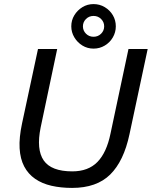

<svg xmlns="http://www.w3.org/2000/svg" viewBox="-20 -908 743 940"><path d="M438 -670Q408 -670 383.5 -685Q359 -700 344 -725Q329 -750 329 -779Q329 -809 344 -833.5Q359 -858 383.5 -873Q408 -888 438 -888Q468 -888 493 -873Q518 -858 532.5 -833.5Q547 -809 547 -779Q547 -750 532.5 -725Q518 -700 493 -685Q468 -670 438 -670ZM438 -728Q460 -728 475 -743Q490 -758 490 -779Q490 -800 475 -815Q460 -830 438 -830Q416 -830 401 -815Q386 -800 386 -779Q386 -758 401 -743Q416 -728 438 -728ZM333 12Q278 12 232 1.5Q186 -9 152 -32.5Q118 -56 98.5 -93Q79 -130 76 -182Q73 -234 88 -304L166 -668H260L179 -284Q157 -176 194 -122.5Q231 -69 334 -69Q412 -69 457 -115Q502 -161 521 -254L609 -668H703L614 -251Q586 -119 519.5 -53.5Q453 12 333 12Z"/></svg>

Font: Atkinson Hyperlegible Next
Style: Italic
Weight: 400
Italic angle: -12°
Designer: Elliott Scott, Megan Eiswerth, Linus Boman, Theodore Petrosky, Letters from Sweden
Foundry: Applied Design Works, Letters from Sweden
Version: Version 2.001